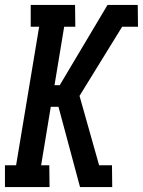

<svg xmlns="http://www.w3.org/2000/svg" viewBox="-26 -755 577 775"><path d="M-6 0V-88H39L132 -647H98V-735H277L278 -647H233L194 -411H215L408 -735H530L531 -647H467L295 -368L374 -88H426L427 0H297L210 -324H179L140 -88H173L174 0Z"/></svg>

Font: Iosevka Curly Slab Semibold
Style: Italic
Weight: 600
Italic angle: -9°
Monospace: yes
Designer: Belleve Invis
Foundry: Belleve Invis
Version: Version 22.1.2; ttfautohint (v1.8.4)